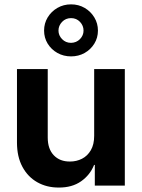

<svg xmlns="http://www.w3.org/2000/svg" viewBox="-20 -843 644 872"><path d="M407.7 -226.1V-529.3H546.9V0H410.6V-93.8H407.2Q389.2 -48.3 348.1 -19.5Q307.1 9.3 246.1 8.8Q191.9 8.8 149.2 -15.4Q106.4 -39.6 81.8 -85.4Q57.1 -131.3 57.1 -195.3V-529.3H196.8V-218.3Q196.8 -166.5 224.4 -137.7Q252 -108.9 298.3 -109.4Q327.6 -109.4 352.5 -122.1Q377.4 -134.8 392.6 -160.9Q407.7 -187 407.7 -226.1ZM302.7 -586.9Q268.6 -586.9 240.7 -602.5Q212.9 -618.2 196.5 -644.8Q180.2 -671.4 180.2 -704.1Q180.2 -736.8 196.5 -763.9Q212.9 -791 240.7 -807.1Q268.6 -823.2 302.7 -823.2Q336.9 -823.2 364.5 -807.1Q392.1 -791 408.4 -763.9Q424.8 -736.8 424.8 -704.1Q424.8 -671.4 408.4 -644.8Q392.1 -618.2 364.5 -602.5Q336.9 -586.9 302.7 -586.9ZM302.7 -648.4Q327.1 -648.9 343.3 -665.5Q359.4 -682.1 359.4 -704.1Q359.4 -726.6 343.3 -743.7Q327.1 -760.7 302.7 -760.7Q278.3 -760.7 262 -743.7Q245.6 -726.6 245.6 -704.1Q245.6 -682.1 262 -665.3Q278.3 -648.4 302.7 -648.4Z"/></svg>

Font: Inter Cardless Tabular Bold
Style: Bold
Weight: 700
Designer: Rasmus Andersson
Foundry: rsms
Version: Version 4.000;git-4fc901f